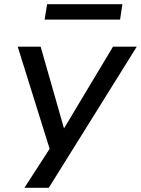

<svg xmlns="http://www.w3.org/2000/svg" viewBox="-20 -721 676 921"><path d="M97 180 229 -24 230 31 65 -497H175L287 -105L522 -497H636L214 180ZM194 -627 206 -701H567L556 -627Z"/></svg>

Font: Nunito Sans 7pt SemiExpanded Medium
Style: Italic
Weight: 500
Width: 6
Italic angle: -9°
Designer: Vernon Adams
Foundry: Vernon Adams
Version: Version 3.101;gftools[0.9.27]